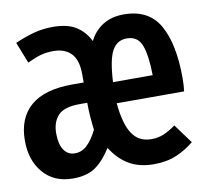

<svg xmlns="http://www.w3.org/2000/svg" viewBox="-73 -616 742 703"><g transform="rotate(-10 298.0 -264.0)"><path d="M430.5 -544.5Q523 -544.5 562.8 -474.5Q602.5 -404.5 602.5 -277Q602.5 -250.5 599.5 -228.5H349Q356 -151 380.5 -114Q405 -77 451.5 -77Q477.5 -77 498.8 -86.2Q520 -95.5 542.5 -112L595 -40.5Q565.5 -16 529.2 -0.5Q493 15 445 15Q390.5 15 352.2 -7.8Q314 -30.5 287.5 -73.5Q258 -27 226.5 -6Q195 15 144 15Q74.5 15 34.2 -31.5Q-6 -78 -6 -151.5Q-6 -235.5 45.5 -280Q97 -324.5 200.5 -324.5H243V-355Q243 -407.5 219.8 -432.2Q196.5 -457 153.5 -457Q128.5 -457 107.8 -451.5Q87 -446 56 -431.5L25 -510Q62 -526.5 95.8 -535.5Q129.5 -544.5 166.5 -544.5Q222 -544.5 253.8 -523.8Q285.5 -503 302.5 -468Q319.5 -503 351.8 -523.8Q384 -544.5 430.5 -544.5ZM243 -249H214.5Q157 -249 134.2 -224.5Q111.5 -200 111.5 -158Q111.5 -118 126.2 -96.2Q141 -74.5 167 -74.5Q192.5 -74.5 212.2 -93Q232 -111.5 250 -147.5Q247 -171.5 245 -197.5Q243 -223.5 243 -249ZM426 -456Q390 -456 371.8 -423.5Q353.5 -391 349 -307H496.5Q495.5 -382 481 -419Q466.5 -456 426 -456Z"/></g></svg>

Font: Fira Code Light SemiBold
Style: Regular
Weight: 600
Monospace: yes
Version: Version 5.002